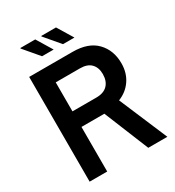

<svg xmlns="http://www.w3.org/2000/svg" viewBox="-201 -971 994 1089"><g transform="rotate(-30 296.0 -426.5)"><path d="M63 0V-686H347Q450 -686 502.5 -631.5Q555 -577 555 -492Q555 -429 523.5 -383Q492 -337 438 -316L572 0H447L328 -292H178V0ZM178 -394H334Q383 -394 408 -420Q433 -446 433 -492Q433 -534 409 -559Q385 -584 337 -584H178ZM322 -751 238 -850 239 -853H335L397 -751ZM185 -751 101 -850 102 -853H199L261 -751Z"/></g></svg>

Font: Archivo Narrow SemiBold
Style: Regular
Weight: 600
Designer: Hector Gatti
Foundry: Omnibus-Type
Version: Version 3.002